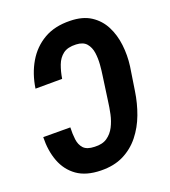

<svg xmlns="http://www.w3.org/2000/svg" viewBox="-134 -819 822 928"><g transform="rotate(-20 277.0 -355.5)"><path d="M19 -237.3 158.2 -236.8Q156.7 -203.6 160.4 -174.6Q164.1 -145.5 180.9 -127.4Q197.8 -109.4 236.8 -108.4Q276.9 -106.4 301.5 -123.5Q326.2 -140.6 340.6 -168.7Q355 -196.8 362.1 -230Q369.1 -263.2 373 -294.9L390.1 -417Q394 -441.9 396.5 -473.1Q398.9 -504.4 394.8 -533.7Q390.6 -563 373.8 -582.8Q356.9 -602.5 321.3 -604Q278.3 -606 254.4 -587.9Q230.5 -569.8 218.8 -538.6Q207 -507.3 201.2 -470.7L64 -470.2Q74.7 -543 108.4 -600.6Q142.1 -658.2 198 -690.7Q253.9 -723.1 332.5 -721.2Q397 -720.2 438.5 -693.1Q480 -666 502.4 -622.1Q524.9 -578.1 531.2 -524.4Q537.6 -470.7 530.3 -415.5L511.7 -294.9Q502.9 -235.4 482.4 -180.2Q461.9 -125 427.2 -81.5Q392.6 -38.1 343 -13.4Q293.5 11.2 226.1 9.8Q150.9 8.3 105 -24.4Q59.1 -57.1 38.1 -112.5Q17.1 -168 19 -237.3Z"/></g></svg>

Font: Roboto Condensed
Style: Bold Italic
Weight: 700
Italic angle: -12°
Designer: Christian Robertson
Foundry: Google
Version: Version 3.0